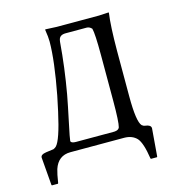

<svg xmlns="http://www.w3.org/2000/svg" viewBox="-115 -751 937 994"><g transform="rotate(-15 354.0 -253.5)"><path d="M424.8 -43.9Q447.8 -44.9 453.1 -59.1Q460.9 -86.4 460.9 -200.2V-444.8Q460.9 -559.6 453.1 -587.9Q441.4 -600.6 426.8 -601.1H313Q280.3 -601.1 275.4 -574.7Q274.4 -570.3 273.9 -565.9Q263.2 -430.2 238.8 -293Q229 -239.7 210 -150.4Q192.4 -67.9 191.9 -56.2Q193.4 -43.9 219.2 -43.9ZM178.2 0Q111.8 0 89.8 66.9Q82.5 90.3 75.2 138.2L73.2 141.1H41L39.1 138.2L26.9 -11.2Q26.9 -27.8 54.7 -31.7Q56.6 -31.7 57.1 -32.2Q94.7 -36.6 97.2 -37.6Q106 -41.5 111.8 -46.9Q138.7 -73.7 170.9 -219.7Q178.2 -252.9 188 -300.8Q221.7 -477.1 222.2 -581.1Q222.2 -606 215.8 -645L216.8 -647.9Q218.3 -647.9 277.8 -645H503.9L556.2 -647.9L557.1 -645Q547.4 -576.7 546.9 -444.8V-200.2Q546.9 -64.5 570.3 -40Q578.1 -33.2 587.9 -32.2Q617.2 -28.8 618.2 -11.2L606 138.2L604 141.1H571.8L569.8 138.2Q557.1 53.2 533.7 26.4Q509.3 0.5 466.8 0Z"/></g></svg>

Font: Linux Biolinum O
Style: Regular
Weight: 400
Designer: Philipp H. Poll
Foundry: Philipp H. Poll
Version: Version 1.0.4